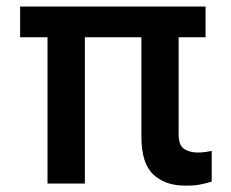

<svg xmlns="http://www.w3.org/2000/svg" viewBox="-20 -566 713 592"><path d="M613.8 -545.9V-451.2H42V-545.9ZM241.7 -545.9V0H126.5V-545.9ZM416 -545.9H530.8V-152.8Q530.8 -117.7 547.9 -106.7Q564.9 -95.7 589.8 -95.7Q602.5 -95.7 614 -97.4Q625.5 -99.1 632.8 -100.6V-5.9Q618.2 -1.5 597.9 2.7Q577.6 6.8 551.8 6.3Q490.2 6.8 453.1 -27.6Q416 -62 416 -144Z"/></svg>

Font: Inter Cardless Tabular Medium
Style: Regular
Weight: 500
Designer: Rasmus Andersson
Foundry: rsms
Version: Version 4.000;git-4fc901f